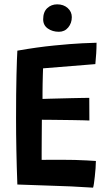

<svg xmlns="http://www.w3.org/2000/svg" viewBox="-20 -859 518 885"><path d="M409 6Q357 2.5 306.8 0.2Q256.5 -2 203.5 -3.5Q169 -4.5 131.8 -6Q94.5 -7.5 60 -8.5Q57 -89 55.5 -166.2Q54 -243.5 54 -312.5Q54 -433 56 -513.5Q58 -594 60 -625.5Q151 -641.5 229 -649.2Q307 -657 359.2 -659.5Q411.5 -662 425 -662Q425 -636.5 423.5 -613.2Q422 -590 419.5 -563.5L178.5 -544Q178 -534 177.5 -514.8Q177 -495.5 176.5 -473.5Q176 -451.5 176 -432.2Q176 -413 176 -403Q187.5 -403.5 208.5 -404Q229.5 -404.5 255.2 -405.2Q281 -406 307.2 -406.5Q333.5 -407 355.8 -407.5Q378 -408 391.5 -408L392 -303.5Q385 -304 363.5 -304.5Q342 -305 313.5 -305.5Q285 -306 256.2 -306.2Q227.5 -306.5 205 -306.8Q182.5 -307 173 -307Q173 -301 172.8 -284.2Q172.5 -267.5 172.5 -245.2Q172.5 -223 172.2 -199.2Q172 -175.5 172 -155Q172 -134.5 172 -122Q181.5 -122.5 209.5 -122.5Q237.5 -122.5 264 -122.5Q294.5 -122.5 324.8 -121.8Q355 -121 380.8 -119.5Q406.5 -118 422 -117Q422 -102 420.5 -83Q419 -64 417 -45.5Q415 -27 413 -13.2Q411 0.5 409 6ZM243.5 -839Q273 -839 292 -822Q311 -805 311 -780Q311 -752.5 294.5 -732.5Q278 -712.5 251.5 -712.5Q222 -712.5 200.5 -727.5Q179 -742.5 179 -770Q179 -804 197.8 -821.5Q216.5 -839 243.5 -839Z"/></svg>

Font: Grandstander Thin Medium
Style: Regular
Weight: 500
Version: Version 1.200